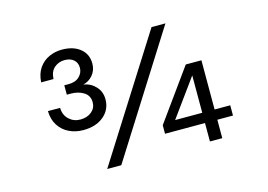

<svg xmlns="http://www.w3.org/2000/svg" viewBox="-94 -887 1487 1067"><g transform="rotate(-15 650.0 -353.0)"><path d="M331 -243Q286 -243 249 -261Q212 -279 190 -313.5Q168 -348 167 -396H237Q238 -354 265 -329Q292 -304 330 -304Q369 -304 394.5 -325Q420 -346 420 -379Q420 -418 389 -437.5Q358 -457 315 -457H292V-511H317Q357 -511 379 -532.5Q401 -554 401 -583Q401 -612 381.5 -629Q362 -646 329 -646Q295 -646 270 -624.5Q245 -603 243 -560H172Q175 -609 197.5 -641.5Q220 -674 255 -690Q290 -706 330 -706Q395 -706 434.5 -674Q474 -642 474 -588Q474 -549 450.5 -521.5Q427 -494 395 -488Q437 -481 465 -451Q493 -421 493 -377Q493 -318 448.5 -280.5Q404 -243 331 -243ZM402 0 844 -698H924L483 0ZM993 0V-106H763V-155L974 -448H1064V-165H1154V-106H1064V0ZM837 -165H993V-380Z"/></g></svg>

Font: Azeret Mono Thin Light
Style: Regular
Weight: 300
Version: Version 1.002